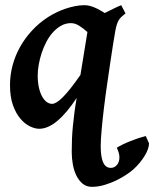

<svg xmlns="http://www.w3.org/2000/svg" viewBox="-20 -477 595 741"><path d="M181.2 -76.2Q188.5 -76.2 198.7 -82.3Q209 -88.4 222.4 -101.8Q235.8 -115.2 252.7 -136.5Q269.5 -157.7 290.5 -188L317.4 -353.5Q300.8 -368.2 285.2 -377.9Q269.5 -387.7 253.9 -387.7Q233.4 -387.7 216.1 -377.9Q198.7 -368.2 184.3 -352.3Q169.9 -336.4 158.9 -315.4Q147.9 -294.4 140.6 -272Q133.3 -249.5 129.4 -226.8Q125.5 -204.1 125.5 -185.1Q125.5 -160.6 129.9 -140.4Q134.3 -120.1 141.8 -106Q149.4 -91.8 159.4 -84Q169.4 -76.2 181.2 -76.2ZM464.4 -425.3Q456.1 -418.5 450 -413.1Q443.8 -407.7 439.2 -400.6Q434.6 -393.6 431.2 -383.3Q427.7 -373 424.8 -356.4Q422.4 -342.8 417.2 -311Q412.1 -279.3 406 -238Q399.9 -196.8 393.1 -149.7Q386.2 -102.5 380.9 -57.9Q375.5 -13.2 372.1 25.4Q368.7 64 368.7 87.9Q368.7 128.9 378.2 149.9Q387.7 170.9 407.7 170.9Q421.4 170.9 431.2 159.7Q440.9 148.4 440.9 129.9Q440.9 120.6 437.7 110.8Q434.6 101.1 430.7 93.3Q439.5 87.4 453.6 80.6Q467.8 73.7 483.6 67.4Q499.5 61 515.1 55.9Q530.8 50.8 542.5 47.9L555.2 76.2Q555.2 86.4 550.8 98.9Q546.4 111.3 538.3 124.5Q530.3 137.7 519 151.4Q507.8 165 493.7 177.7Q484.9 185.5 467.8 197Q450.7 208.5 429.2 219Q407.7 229.5 383.1 236.8Q358.4 244.1 334.5 244.1Q314 244.1 299.3 232.2Q284.7 220.2 275.1 201.2Q265.6 182.1 261.2 158Q256.8 133.8 256.8 109.4Q256.8 83 257.8 59.1Q258.8 35.2 261.2 10.3Q263.7 -14.6 267.1 -41.3Q270.5 -67.9 275.9 -99.1Q237.8 -41 201.4 -10.5Q165 20 131.3 20Q115.2 20 95.7 10.7Q76.2 1.5 58.8 -18.8Q41.5 -39.1 30 -71Q18.6 -103 18.6 -148.9Q18.6 -187.5 28.6 -224.9Q38.6 -262.2 57.6 -296.1Q76.7 -330.1 103.8 -359.4Q130.9 -388.7 165.5 -411.1Q179.2 -419.9 196 -428.2Q212.9 -436.5 231.2 -442.9Q249.5 -449.2 268.8 -453.1Q288.1 -457 306.2 -457Q316.9 -457 327.4 -454.1Q337.9 -451.2 347.9 -446.8Q357.9 -442.4 366.9 -437Q376 -431.6 384.3 -426.8Q400.9 -435.1 417.7 -443.4Q434.6 -451.7 447.8 -457Z"/></svg>

Font: Gentium Basic
Style: Bold Italic
Weight: 700
Italic angle: -8°
Designer: J. Victor Gaultney and Annie Olsen
Foundry: SIL International
Version: Version 1.102; 2013; Maintenance release